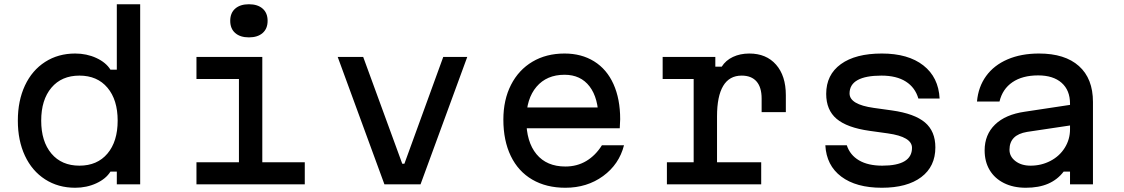

<svg xmlns="http://www.w3.org/2000/svg" viewBox="-20 -868 5290 904"><path d="M64 -300Q64 -394 97.5 -465.5Q131 -537 192.5 -576.5Q254 -616 334 -616Q388 -616 433.5 -595Q479 -574 500 -540H530V-848H640V0H530V-60H500Q479 -26 433.5 -5Q388 16 334 16Q254 16 192.5 -23.5Q131 -63 97.5 -134.5Q64 -206 64 -300ZM534 -300Q534 -398 486 -455Q438 -512 354 -512Q270 -512 222 -455Q174 -398 174 -300Q174 -202 222 -145Q270 -88 354 -88Q438 -88 486 -145Q534 -202 534 -300Z M1215 -600V-104H1415V0H905V-104H1105V-496H905V-600ZM1064 -770Q1064 -807 1087.5 -827.5Q1111 -848 1152 -848Q1193 -848 1216.5 -827.5Q1240 -807 1240 -770Q1240 -733 1216.5 -712.5Q1193 -692 1152 -692Q1111 -692 1087.5 -712.5Q1064 -733 1064 -770Z M1690 -600 1874 -97H1884L2067 -600H2180L1960 0H1790L1570 -600Z M2835 -362 2798 -305Q2798 -406 2756 -461Q2714 -516 2638 -516Q2554 -516 2506 -459.5Q2458 -403 2458 -305Q2458 -200 2506 -142Q2554 -84 2642 -84Q2697 -84 2740.5 -110Q2784 -136 2814 -184H2918Q2895 -94 2819.5 -39Q2744 16 2642 16Q2552 16 2486 -22.5Q2420 -61 2385 -133.5Q2350 -206 2350 -305Q2350 -398 2386 -468.5Q2422 -539 2487 -577.5Q2552 -616 2638 -616Q2718 -616 2777.5 -579Q2837 -542 2868.5 -472Q2900 -402 2900 -307Q2900 -292 2898 -264H2435V-362Z M3348 -600V-554H3378Q3397 -584 3431 -600Q3465 -616 3508 -616Q3588 -616 3634 -563.5Q3680 -511 3680 -420V-340H3566V-404Q3566 -457 3542 -484.5Q3518 -512 3472 -512Q3414 -512 3385 -463.5Q3356 -415 3356 -320V-104H3564V0H3120V-104H3246V-496H3100V-600Z M4134 -88Q4204 -88 4239 -109Q4274 -130 4274 -172Q4274 -198 4245.5 -215Q4217 -232 4160 -240L4074 -252Q3968 -267 3919 -308.5Q3870 -350 3870 -426Q3870 -516 3939 -566Q4008 -616 4132 -616Q4256 -616 4327.5 -560Q4399 -504 4404 -404H4304Q4289 -456 4245 -484Q4201 -512 4130 -512Q4056 -512 4018 -491Q3980 -470 3980 -428Q3980 -402 4008.5 -385Q4037 -368 4094 -360L4180 -348Q4286 -333 4335 -291.5Q4384 -250 4384 -174Q4384 -84 4317.5 -34Q4251 16 4132 16Q4011 16 3941 -36.5Q3871 -89 3866 -184H3967Q3982 -138 4024.5 -113Q4067 -88 4134 -88Z M5030 -279 4816 -247Q4774 -240 4753.5 -219Q4733 -198 4733 -163Q4733 -131 4761 -109.5Q4789 -88 4832 -88Q4883 -88 4926 -110.5Q4969 -133 4993.5 -172.5Q5018 -212 5018 -259V-380Q5018 -443 4978.5 -478Q4939 -513 4868 -513Q4794 -513 4747 -481Q4700 -449 4686 -390H4580Q4586 -459 4623 -510Q4660 -561 4724 -588.5Q4788 -616 4872 -616Q4994 -616 5060 -557Q5126 -498 5126 -388V0H5018V-60H4988Q4959 -22 4915 -3Q4871 16 4810 16Q4751 16 4707 -6Q4663 -28 4639.5 -67.5Q4616 -107 4616 -160Q4616 -234 4665 -281.5Q4714 -329 4805 -342L5030 -376Z"/></svg>

Font: Martian Mono sWd Rg
Style: Regular
Weight: 400
Width: 6
Monospace: yes
Designer: Roman Shamin
Foundry: Evil Martians
Version: Version 1.000